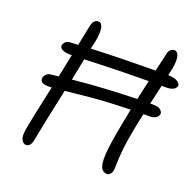

<svg xmlns="http://www.w3.org/2000/svg" viewBox="-127 -840 996 983"><g transform="rotate(20 371.5 -348.5)"><path d="M113 12Q98 12 88 -7Q78 -26 88 -75Q100 -139 112 -194Q124 -249 137 -310Q127 -309 120 -309Q90 -309 81 -318.5Q72 -328 75 -342Q77 -350 85.5 -359.5Q94 -369 113 -371Q132 -373 151 -375Q157 -404 163.5 -434.5Q170 -465 177 -500Q172 -500 168 -500Q137 -500 123 -509.5Q109 -519 111 -530Q112 -538 120.5 -548Q129 -558 149 -559Q169 -560 190 -561Q195 -587 200.5 -615Q206 -643 213 -674Q220 -709 248 -709Q264 -709 270 -684.5Q276 -660 267 -610Q262 -588 257 -565Q347 -569 433.5 -570.5Q520 -572 607 -573Q614 -599 619 -623Q624 -647 629 -668Q632 -687 642 -695.5Q652 -704 664 -704Q679 -704 686 -681Q693 -658 685 -614Q681 -595 676 -573Q716 -571 730 -559.5Q744 -548 743 -539Q736 -510 686 -510Q674 -510 663 -510Q657 -484 651 -457.5Q645 -431 639 -405Q646 -405 653 -405Q686 -405 697.5 -393Q709 -381 707 -371Q704 -358 691 -350Q678 -342 659 -342Q641 -342 625 -342Q618 -312 612.5 -284.5Q607 -257 603 -233Q594 -190 588.5 -141Q583 -92 582 -33Q582 -12 573 -1Q564 10 555 10Q527 10 517.5 -19.5Q508 -49 516.5 -119Q525 -189 550 -311Q552 -326 556 -341Q426 -338 342.5 -330Q259 -322 205 -316Q187 -231 171 -154.5Q155 -78 143 -16Q140 -5 132.5 3.5Q125 12 113 12ZM244 -502Q238 -472 232 -442Q226 -412 220 -383Q310 -392 396.5 -397Q483 -402 569 -404Q575 -432 581 -458.5Q587 -485 593 -510Q461 -509 378.5 -506.5Q296 -504 244 -502Z"/></g></svg>

Font: Shantell Sans Normal
Style: Italic
Weight: 300
Italic angle: -11.31°
Designer: Stephen Nixon, Anya Danilova, Shantell Martin
Foundry: Arrow Type
Version: Version 1.008;[a672d596b]